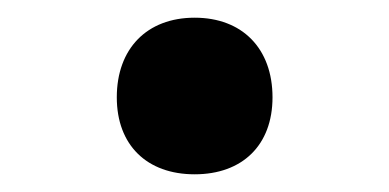

<svg xmlns="http://www.w3.org/2000/svg" viewBox="-20 -187 440 217"><path d="M200 10C254 10 288 -23 288 -77C288 -132 254 -167 200 -167C146 -167 112 -132 112 -77C112 -23 146 10 200 10Z"/></svg>

Font: Tekne LDO SemiBold
Style: Regular
Weight: 600
Monospace: yes
Designer: Alessio Laiso, Mario Rullo, Paolo Rosset
Foundry: Alessio Laiso
Version: Version 1.000;hotconv 1.0.109;makeotfexe 2.5.65596